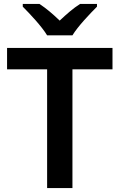

<svg xmlns="http://www.w3.org/2000/svg" viewBox="-20 -958 609 978"><path d="M220 -778H349C376 -823 438 -888 474 -924V-938H388C353 -916 319 -886 284 -853C250 -886 216 -915 181 -938H96V-924C133 -887 193 -823 220 -778ZM349 0V-605H553V-714H16V-605H220V0Z"/></svg>

Font: Noto Sans Lao SemiBold
Style: Regular
Weight: 600
Designer: Monotype Design Team
Foundry: Monotype Imaging Inc.
Version: Version 2.003